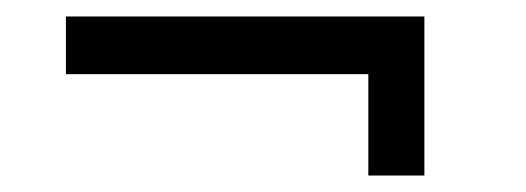

<svg xmlns="http://www.w3.org/2000/svg" viewBox="-20 -355 638 233"><path d="M495 -335V-142H427V-265H60V-335Z"/></svg>

Font: Piazzolla SC Medium
Style: Regular
Weight: 500
Designer: Juan Pablo del Peral
Foundry: Huerta Tipografica
Version: Version 1.330